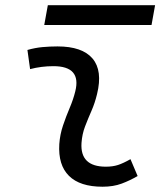

<svg xmlns="http://www.w3.org/2000/svg" viewBox="-20 -705 626 735"><path d="M479.5 -95.7 506.8 -31.2Q478 -14.2 446 -2.2Q414.1 9.8 372.6 9.8Q286.1 9.8 244.1 -31.7Q202.1 -73.2 207 -153.3Q209.5 -189.9 221.2 -224.6Q232.9 -259.3 246.8 -292Q260.7 -324.7 268.1 -355Q292.5 -451.7 184.6 -451.7Q138.2 -451.7 95.2 -440.4L85 -513.7Q113.8 -522 142.6 -524.7Q171.4 -527.3 200.2 -527.3Q294.9 -527.3 334.2 -481Q373.5 -434.6 351.6 -345.2Q343.3 -310.5 330.1 -280.5Q316.9 -250.5 305.7 -221.2Q294.4 -191.9 292 -157.7Q286.1 -66.9 385.3 -66.9Q411.6 -66.9 431.9 -73.5Q452.1 -80.1 479.5 -95.7ZM149.4 -609.4 163.1 -685.1H573.7L560.1 -609.4Z"/></svg>

Font: Cascadia Mono PL SemiLight
Style: Italic
Weight: 350
Italic angle: -10°
Monospace: yes
Designer: Aaron Bell
Foundry: Saja Typeworks
Version: Version 2404.023; ttfautohint (v1.8.4)